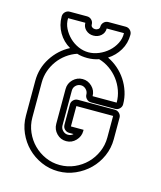

<svg xmlns="http://www.w3.org/2000/svg" viewBox="-110 -801 751 893"><g transform="rotate(15 265.5 -354.5)"><path d="M229 -689Q229 -681 235 -676.5Q241 -672 249 -672Q257 -672 263.5 -676.5Q270 -681 270 -689Q270 -702 279 -711Q288 -720 301 -720H384Q397 -720 406 -711Q415 -702 415 -689Q415 -648 395 -614.5Q375 -581 342 -560Q369 -547 391.5 -527.5Q414 -508 430.5 -483Q447 -458 456.5 -428.5Q466 -399 466 -368Q466 -356 457 -347Q448 -338 435 -338H319Q307 -338 298 -347Q289 -356 289 -368Q289 -382 278.5 -392.5Q268 -403 254 -403Q240 -403 229.5 -393Q219 -383 219 -368V-200Q219 -186 229.5 -175.5Q240 -165 254 -165Q270 -165 279 -175H258Q245 -175 236 -184Q227 -193 227 -206V-304Q227 -316 236 -325Q245 -334 258 -334H435Q448 -334 457 -325Q466 -316 466 -304V-200Q466 -157 449 -118.5Q432 -80 403 -51.5Q374 -23 335.5 -6Q297 11 254 11Q211 11 172.5 -6Q134 -23 105.5 -51.5Q77 -80 60 -118.5Q43 -157 43 -200V-368Q43 -429 75.5 -479.5Q108 -530 160 -557Q125 -577 104.5 -612Q84 -647 84 -689Q84 -702 93 -711Q102 -720 115 -720H198Q211 -720 220 -711Q229 -702 229 -689ZM249 -533Q221 -533 199 -540Q172 -531 149 -514Q126 -497 109.5 -474.5Q93 -452 83.5 -425Q74 -398 74 -368V-200Q74 -163 88.5 -130Q103 -97 127.5 -72.5Q152 -48 184.5 -33.5Q217 -19 254 -19Q291 -19 324 -33.5Q357 -48 381.5 -72.5Q406 -97 420.5 -130Q435 -163 435 -200V-304H258V-206H319V-200Q319 -174 300 -154Q281 -134 254 -134Q227 -134 208 -153.5Q189 -173 189 -200V-368Q189 -395 208.5 -414Q228 -433 254 -433Q280 -433 299.5 -414Q319 -395 319 -368H435Q435 -398 425 -426Q415 -454 397.5 -477Q380 -500 356 -517Q332 -534 304 -542Q278 -533 249 -533ZM115 -689Q114 -663 125.5 -640Q137 -617 155.5 -599Q174 -581 198 -570.5Q222 -560 247 -560Q272 -560 297 -570.5Q322 -581 341.5 -598.5Q361 -616 373 -639.5Q385 -663 384 -689H301Q301 -668 286 -654.5Q271 -641 249 -641Q228 -641 213 -654.5Q198 -668 198 -689Z"/></g></svg>

Font: Lichte PostBus
Style: Regular
Weight: 400
Designer: Peter Wiegel
Version: Version 1.001